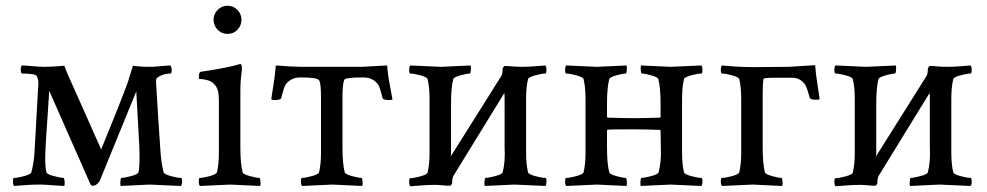

<svg xmlns="http://www.w3.org/2000/svg" viewBox="-20 -648 3454 672"><path d="M457 -328.1 330.1 -17.6Q328.1 -11.7 320.8 -4.9Q313.5 2 305.7 2Q301.8 2 297.9 0L152.3 -330.1Q150.4 -294.9 145.5 -226.1Q140.6 -157.2 139.6 -131.8Q135.7 -70.3 142.6 -44.9Q144.5 -38.1 168.5 -31.7Q192.4 -25.4 202.1 -25.4Q205.1 -25.4 206.1 -13.7Q207 -2 205.1 2.9Q190.4 2 173.8 1Q157.2 0 144 -1Q130.9 -2 114.3 -2Q91.8 -2 67.4 0Q43 2 29.3 2.9Q25.4 -1 25.4 -13.2Q25.4 -25.4 29.3 -25.4Q42 -25.4 64.9 -31.7Q87.9 -38.1 89.8 -44.9Q97.7 -74.2 100.6 -113.3L114.3 -356.4Q115.2 -365.2 109.4 -380.9Q105.5 -390.6 57.6 -390.6Q52.7 -390.6 52.7 -405.3Q52.7 -415 56.6 -418.9Q59.6 -418.9 65.9 -418.5Q72.3 -418 75.2 -418Q116.2 -414.1 134.8 -414.1Q161.1 -414.1 193.4 -417Q194.3 -417 198.7 -417.5Q203.1 -418 205.1 -418Q210.9 -399.4 252.9 -307.6L334 -125Q394.5 -271.5 426.8 -358.4L445.3 -418Q468.8 -414.1 505.9 -414.1Q518.6 -414.1 537.1 -416Q555.7 -418 560.5 -418Q562.5 -418 568.4 -418.5Q574.2 -418.9 577.1 -418.9Q581.1 -407.2 581.1 -405.3Q581.1 -390.6 577.1 -390.6Q549.8 -390.6 530.3 -376Q525.4 -374 526.4 -356.4L533.2 -244.1Q535.2 -213.9 538.1 -170.9Q541 -127.9 542 -113.3Q544.9 -74.2 552.7 -44.9Q554.7 -38.1 577.6 -31.7Q600.6 -25.4 613.3 -25.4Q617.2 -25.4 617.2 -13.2Q617.2 -1 613.3 2.9Q513.7 -2 502.9 -2Q500 -2 402.3 2.9Q400.4 -2 401.4 -13.7Q402.3 -25.4 405.3 -25.4Q415 -25.4 439 -31.7Q462.9 -38.1 464.8 -44.9Q469.7 -64.5 467.8 -131.8Z M727.5 -579.1Q727.5 -598.6 741.7 -613.3Q755.9 -627.9 776.4 -627.9Q796.9 -627.9 811 -613.3Q825.2 -598.6 825.2 -579.1Q825.2 -558.6 811 -543.9Q796.9 -529.3 776.4 -529.3Q755.9 -529.3 741.7 -543.9Q727.5 -558.6 727.5 -579.1ZM821.3 -131.8Q821.3 -75.2 829.1 -44.9Q831.1 -38.1 854.5 -31.7Q877.9 -25.4 887.7 -25.4Q890.6 -25.4 891.6 -13.7Q892.6 -2 890.6 2.9Q793 -2 786.1 -2Q779.3 -2 679.7 2.9Q675.8 -1 675.8 -13.2Q675.8 -25.4 679.7 -25.4Q691.4 -25.4 714.4 -31.7Q737.3 -38.1 739.3 -44.9Q746.1 -73.2 746.1 -113.3V-297.9Q746.1 -335.9 732.4 -350.6Q722.7 -362.3 708.5 -366.7Q694.3 -371.1 685.1 -371.1Q675.8 -371.1 675.8 -373Q675.8 -395.5 681.6 -396.5Q778.3 -411.1 816.4 -422.9L818.4 -423.8Q820.3 -423.8 821.3 -423.8Q825.2 -423.8 826.2 -415Q827.1 -406.2 826.2 -402.3Q821.3 -364.3 821.3 -333Z M1103.5 -113.3V-306.6Q1103.5 -358.4 1096.7 -367.2Q1090.8 -377 1031.2 -377Q1009.8 -377 995.6 -367.2Q981.4 -357.4 977.1 -347.2Q972.7 -336.9 968.8 -321.8Q964.8 -306.6 963.9 -303.7Q960.9 -297.9 940.4 -297.9Q929.7 -297.9 929.7 -300.8Q929.7 -304.7 936.5 -346.7Q943.4 -388.7 945.3 -418.9Q1002.9 -414.1 1038.1 -414.1H1245.1L1335 -418.9Q1336.9 -388.7 1345.2 -346.2Q1353.5 -303.7 1353.5 -300.8Q1353.5 -297.9 1342.8 -297.9Q1322.3 -297.9 1319.3 -303.7Q1318.4 -306.6 1314.5 -321.8Q1310.5 -336.9 1306.2 -347.2Q1301.8 -357.4 1287.6 -367.2Q1273.4 -377 1252 -377Q1186.5 -377 1184.6 -368.2Q1178.7 -351.6 1178.7 -308.6V-131.8Q1178.7 -75.2 1186.5 -44.9Q1188.5 -38.1 1211.9 -31.7Q1235.4 -25.4 1245.1 -25.4Q1248 -25.4 1249 -13.7Q1250 -2 1248 2.9Q1150.4 -2 1143.6 -2Q1136.7 -2 1037.1 2.9Q1033.2 -1 1033.2 -13.2Q1033.2 -25.4 1037.1 -25.4Q1048.8 -25.4 1071.8 -31.7Q1094.7 -38.1 1096.7 -44.9Q1103.5 -73.2 1103.5 -113.3Z M1557.6 -100.6 1734.4 -381.8Q1739.3 -388.7 1739.3 -407.2Q1739.3 -411.1 1745.1 -417Q1759.8 -417 1767.6 -416Q1789.1 -414.1 1806.6 -414.1Q1829.1 -414.1 1851.6 -416Q1874 -418 1888.7 -418.9Q1892.6 -415 1892.6 -402.8Q1892.6 -390.6 1888.7 -390.6Q1876 -390.6 1853 -384.3Q1830.1 -377.9 1828.1 -371.1Q1821.3 -342.8 1821.3 -302.7V-113.3Q1821.3 -73.2 1828.1 -44.9Q1830.1 -38.1 1853 -31.7Q1876 -25.4 1888.7 -25.4Q1892.6 -25.4 1892.6 -13.2Q1892.6 -1 1888.7 2.9Q1789.1 -2 1780.3 -2Q1774.4 -2 1676.8 2.9Q1674.8 -2 1675.8 -13.7Q1676.8 -25.4 1679.7 -25.4Q1689.5 -25.4 1713.4 -31.7Q1737.3 -38.1 1739.3 -44.9Q1749 -83 1746.1 -131.8V-306.6Q1746.1 -316.4 1745.1 -322.3L1567.4 -33.2Q1562.5 -25.4 1562.5 -7.8Q1562.5 -3.9 1556.6 2Q1542 2 1534.2 1Q1512.7 -1 1502 -1Q1479.5 -1 1454.6 1Q1429.7 2.9 1416 3.9Q1412.1 0 1412.1 -12.2Q1412.1 -24.4 1416 -24.4Q1428.7 -24.4 1451.7 -30.8Q1474.6 -37.1 1476.6 -43.9Q1483.4 -72.3 1483.4 -112.3V-302.7Q1483.4 -342.8 1476.6 -371.1Q1474.6 -377.9 1451.7 -384.3Q1428.7 -390.6 1416 -390.6Q1412.1 -390.6 1412.1 -402.8Q1412.1 -415 1416 -418.9Q1515.6 -414.1 1523.4 -414.1Q1529.3 -414.1 1627 -418.9Q1628.9 -414.1 1627.9 -402.3Q1627 -390.6 1624 -390.6Q1614.3 -390.6 1591.3 -384.3Q1568.4 -377.9 1566.4 -371.1Q1558.6 -340.8 1558.6 -284.2V-116.2Q1558.6 -106.4 1557.6 -100.6Z M2104.5 -190.4V-131.8Q2104.5 -75.2 2112.3 -44.9Q2114.3 -38.1 2137.2 -31.7Q2160.2 -25.4 2169.9 -25.4Q2172.9 -25.4 2173.8 -13.7Q2174.8 -2 2172.9 2.9Q2075.2 -2 2069.3 -2Q2062.5 -2 1961.9 2.9Q1958 -1 1958 -13.2Q1958 -25.4 1961.9 -25.4Q1974.6 -25.4 1997.6 -31.7Q2020.5 -38.1 2022.5 -44.9Q2029.3 -73.2 2029.3 -113.3V-302.7Q2029.3 -342.8 2022.5 -371.1Q2020.5 -377.9 1997.6 -384.3Q1974.6 -390.6 1961.9 -390.6Q1958 -390.6 1958 -402.8Q1958 -415 1961.9 -418.9Q2062.5 -414.1 2069.3 -414.1Q2075.2 -414.1 2172.9 -418.9Q2174.8 -414.1 2173.8 -402.3Q2172.9 -390.6 2169.9 -390.6Q2160.2 -390.6 2137.2 -384.3Q2114.3 -377.9 2112.3 -371.1Q2104.5 -340.8 2104.5 -284.2V-240.2Q2104.5 -236.3 2107.4 -236.3Q2164.1 -234.4 2198.2 -234.4Q2232.4 -234.4 2289.1 -236.3Q2292 -236.3 2292 -240.2V-284.2Q2292 -340.8 2284.2 -371.1Q2282.2 -377.9 2259.3 -384.3Q2236.3 -390.6 2226.6 -390.6Q2223.6 -390.6 2222.7 -402.3Q2221.7 -414.1 2223.6 -418.9Q2321.3 -414.1 2327.1 -414.1Q2334 -414.1 2434.6 -418.9Q2438.5 -415 2438.5 -402.8Q2438.5 -390.6 2434.6 -390.6Q2421.9 -390.6 2398.9 -384.3Q2376 -377.9 2374 -371.1Q2367.2 -342.8 2367.2 -302.7V-113.3Q2367.2 -73.2 2374 -44.9Q2376 -38.1 2398.9 -31.7Q2421.9 -25.4 2434.6 -25.4Q2438.5 -25.4 2438.5 -13.2Q2438.5 -1 2434.6 2.9Q2334 -2 2326.2 -2Q2320.3 -2 2222.7 2.9Q2220.7 -2 2221.7 -13.7Q2222.7 -25.4 2225.6 -25.4Q2235.4 -25.4 2259.3 -31.7Q2283.2 -38.1 2285.2 -44.9Q2294.9 -81.1 2293 -131.8L2292 -189.5Q2292 -193.4 2289.1 -193.4Q2232.4 -195.3 2198.2 -195.3Q2113.3 -195.3 2107.4 -194.3Q2104.5 -194.3 2104.5 -190.4Z M2614.3 -413.1Q2627.9 -413.1 2675.3 -413.6Q2722.7 -414.1 2740.2 -414.1L2833 -419.9Q2835 -389.6 2841.8 -347.7Q2848.6 -305.7 2848.6 -301.8Q2848.6 -298.8 2837.9 -298.8Q2817.4 -298.8 2814.5 -304.7Q2813.5 -307.6 2809.1 -322.8Q2804.7 -337.9 2800.3 -347.7Q2795.9 -357.4 2783.2 -366.7Q2770.5 -376 2751 -376H2699.2Q2653.3 -376 2652.3 -372.1Q2649.4 -354.5 2649.4 -321.3V-131.8Q2649.4 -75.2 2657.2 -44.9Q2659.2 -38.1 2682.1 -31.7Q2705.1 -25.4 2714.8 -25.4Q2717.8 -25.4 2718.8 -13.7Q2719.7 -2 2717.8 2.9Q2620.1 -2 2614.3 -2Q2606.4 -2 2506.8 2.9Q2502.9 -1 2502.9 -13.2Q2502.9 -25.4 2506.8 -25.4Q2519.5 -25.4 2542.5 -31.7Q2565.4 -38.1 2567.4 -44.9Q2574.2 -73.2 2574.2 -113.3V-302.7Q2574.2 -342.8 2567.4 -371.1Q2565.4 -377.9 2542.5 -384.3Q2519.5 -390.6 2506.8 -390.6Q2502.9 -390.6 2502.9 -402.8Q2502.9 -415 2506.8 -418.9Q2567.4 -413.1 2614.3 -413.1Z M3045.9 -100.6 3222.7 -381.8Q3227.5 -388.7 3227.5 -407.2Q3227.5 -411.1 3233.4 -417Q3248 -417 3255.9 -416Q3277.3 -414.1 3294.9 -414.1Q3317.4 -414.1 3339.8 -416Q3362.3 -418 3377 -418.9Q3380.9 -415 3380.9 -402.8Q3380.9 -390.6 3377 -390.6Q3364.3 -390.6 3341.3 -384.3Q3318.4 -377.9 3316.4 -371.1Q3309.6 -342.8 3309.6 -302.7V-113.3Q3309.6 -73.2 3316.4 -44.9Q3318.4 -38.1 3341.3 -31.7Q3364.3 -25.4 3377 -25.4Q3380.9 -25.4 3380.9 -13.2Q3380.9 -1 3377 2.9Q3277.3 -2 3268.6 -2Q3262.7 -2 3165 2.9Q3163.1 -2 3164.1 -13.7Q3165 -25.4 3168 -25.4Q3177.7 -25.4 3201.7 -31.7Q3225.6 -38.1 3227.5 -44.9Q3237.3 -83 3234.4 -131.8V-306.6Q3234.4 -316.4 3233.4 -322.3L3055.7 -33.2Q3050.8 -25.4 3050.8 -7.8Q3050.8 -3.9 3044.9 2Q3030.3 2 3022.5 1Q3001 -1 2990.2 -1Q2967.8 -1 2942.9 1Q2918 2.9 2904.3 3.9Q2900.4 0 2900.4 -12.2Q2900.4 -24.4 2904.3 -24.4Q2917 -24.4 2939.9 -30.8Q2962.9 -37.1 2964.8 -43.9Q2971.7 -72.3 2971.7 -112.3V-302.7Q2971.7 -342.8 2964.8 -371.1Q2962.9 -377.9 2939.9 -384.3Q2917 -390.6 2904.3 -390.6Q2900.4 -390.6 2900.4 -402.8Q2900.4 -415 2904.3 -418.9Q3003.9 -414.1 3011.7 -414.1Q3017.6 -414.1 3115.2 -418.9Q3117.2 -414.1 3116.2 -402.3Q3115.2 -390.6 3112.3 -390.6Q3102.5 -390.6 3079.6 -384.3Q3056.6 -377.9 3054.7 -371.1Q3046.9 -340.8 3046.9 -284.2V-116.2Q3046.9 -106.4 3045.9 -100.6Z"/></svg>

Font: Crimson Text
Style: Regular
Weight: 400
Version: Version 0.13